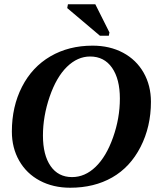

<svg xmlns="http://www.w3.org/2000/svg" viewBox="-20 -878 762 908"><path d="M546.9 -411.6Q546.9 -504.4 509.8 -557.6Q472.7 -610.8 406.2 -610.8Q346.7 -610.8 296.6 -562Q246.6 -513.2 214.8 -420.7Q183.1 -328.1 183.1 -236.8Q183.1 -145 219.2 -92.8Q255.4 -40.5 320.8 -40.5Q381.8 -40.5 432.1 -88.9Q482.4 -137.2 514.6 -228Q546.9 -318.8 546.9 -411.6ZM312 9.8Q231 9.8 168.2 -23.7Q105.5 -57.1 70.8 -117.9Q36.1 -178.7 36.1 -255.9Q36.1 -374 84 -467.5Q131.8 -561 218.5 -611.6Q305.2 -662.1 418 -662.1Q499 -662.1 561.8 -628.7Q624.5 -595.2 659.2 -534.4Q693.8 -473.6 693.8 -396.5Q693.8 -279.3 644.8 -183.3Q595.7 -87.4 510.5 -38.8Q425.3 9.8 312 9.8ZM452.6 -709 297.9 -839.8 301.3 -857.9H430.7L497.6 -724.6L494.6 -709Z"/></svg>

Font: Liberation Serif
Style: Bold Italic
Weight: 700
Italic angle: -16.333°
Designer: Steve Matteson
Foundry: Ascender Corporation
Version: Version 2.1.5